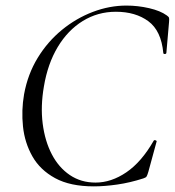

<svg xmlns="http://www.w3.org/2000/svg" viewBox="-20 -656 627 689"><path d="M316.8 12.8Q231.8 12.8 177.8 -16.7Q123.8 -46.2 96.2 -95Q68.6 -143.8 62.5 -202Q56.4 -260.2 66.4 -317.8Q79.6 -390 115.3 -448.4Q151 -506.8 202.2 -548.7Q253.4 -590.6 313.2 -613.3Q373 -636 433.6 -636Q474.6 -636 515.1 -626.7Q555.6 -617.4 578.6 -600.6Q585.6 -595.8 586.6 -591.8Q587.6 -587.8 586.6 -576.8L577 -466Q576.2 -462.2 571.2 -462.2Q566.2 -462.2 566 -466Q558.6 -545.6 512.5 -579.7Q466.4 -613.8 395.8 -613.8Q330.8 -613.8 277.1 -580.7Q223.4 -547.6 187.3 -487.5Q151.2 -427.4 137.6 -346Q125.2 -274.8 133.2 -212.2Q141.2 -149.6 166 -102.2Q190.8 -54.8 230.7 -27.8Q270.6 -0.8 322.8 -0.8Q379.2 -0.8 433.6 -37.8Q488 -74.8 531.6 -151.2Q533.8 -154.4 538.7 -152.3Q543.6 -150.2 541.8 -147.4L512.4 -39.6Q508.6 -26.8 506 -22.7Q503.4 -18.6 494.4 -15.8Q446.8 -0.4 400.9 6.2Q355 12.8 316.8 12.8Z"/></svg>

Font: Cormorant Garamond Light
Style: Italic
Weight: 300
Italic angle: -10°
Designer: Christian Thalmann (Catharsis Fonts)
Foundry: Catharsis Fonts
Version: Version 4.001